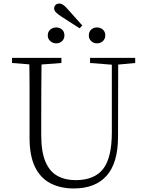

<svg xmlns="http://www.w3.org/2000/svg" viewBox="-20 -1050 828 1085"><path d="M329 -955Q306 -970 296 -980.5Q286 -991 286 -1002Q286 -1015 294.5 -1022.5Q303 -1030 315 -1030Q326 -1030 336.5 -1023Q347 -1016 362 -999L445 -906L430 -890ZM297 -805Q279 -805 264.5 -817.5Q250 -830 250 -850Q250 -871 264.5 -883Q279 -895 297 -895Q317 -895 330.5 -883Q344 -871 344 -850Q344 -830 330.5 -817.5Q317 -805 297 -805ZM528 -805Q509 -805 495.5 -817.5Q482 -830 482 -850Q482 -871 495.5 -883Q509 -895 528 -895Q547 -895 561 -883Q575 -871 575 -850Q575 -830 561 -817.5Q547 -805 528 -805ZM397 15Q322 15 265.5 -14Q209 -43 178 -106Q147 -169 147 -271V-387Q147 -472 147 -556Q147 -640 145 -723H215Q214 -641 213.5 -557Q213 -473 213 -387V-286Q213 -193 236.5 -137Q260 -81 304 -56.5Q348 -32 407 -32Q513 -32 562.5 -95Q612 -158 612 -303V-723H648L647 -278Q647 -130 583 -57.5Q519 15 397 15ZM48 -694V-723H327V-694L194 -684H175ZM489 -694V-723H744V-694L636 -684H618Z"/></svg>

Font: Noto Serif JP
Style: Regular
Weight: 200
Designer: Ryoko NISHIZUKA 西塚涼子 (kana & ideographs); Frank Grießhammer (Latin, Greek & Cyrillic); Wenlong ZHANG 张文龙 (bopomofo); San
Foundry: Adobe
Version: Version 2.001;hotconv 1.1.0;makeotfexe 2.6.0